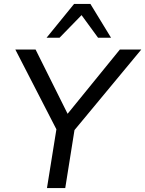

<svg xmlns="http://www.w3.org/2000/svg" viewBox="-20 -957 739 977"><path d="M219 0 267 -299 58 -705H161L324 -378L590 -705H699L359 -295L312 0ZM217 -765 357 -937H440L545 -765H479L395 -880L283 -765Z"/></svg>

Font: Mulish Medium
Style: Italic
Weight: 500
Italic angle: -9°
Designer: Vernon Adams
Foundry: Vernon Adams
Version: Version 3.603; ttfautohint (v1.8.3)